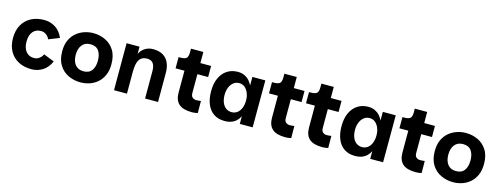

<svg xmlns="http://www.w3.org/2000/svg" viewBox="-19 -1310 5210 2005"><g transform="rotate(15 2586.0 -307.5)"><path d="M518 -381 402 -335Q393 -359 368 -379.5Q343 -400 308 -400Q254 -400 222 -362Q190 -324 190 -255Q190 -186 222 -147Q254 -108 308 -108Q343 -108 368 -128.5Q393 -149 402 -173L518 -127Q489 -58 434 -23Q379 12 313 12Q232 12 171.5 -20Q111 -52 77.5 -111.5Q44 -171 44 -254Q44 -337 77.5 -396.5Q111 -456 171.5 -488Q232 -520 313 -520Q379 -520 434 -485Q489 -450 518 -381Z M843 12Q774 12 713 -16Q652 -44 614 -103Q576 -162 576 -254Q576 -324 599 -374Q622 -424 661 -456.5Q700 -489 747.5 -504.5Q795 -520 843 -520Q912 -520 972.5 -492Q1033 -464 1070.5 -405.5Q1108 -347 1108 -254Q1108 -185 1085.5 -135Q1063 -85 1025 -52Q987 -19 939.5 -3.5Q892 12 843 12ZM843 -108Q904 -108 933 -147.5Q962 -187 962 -254Q962 -320 933.5 -360Q905 -400 843 -400Q785 -400 753.5 -360Q722 -320 722 -254Q722 -187 753.5 -147.5Q785 -108 843 -108Z M1204 0V-508H1344V-430Q1352 -448 1366 -464.5Q1380 -481 1398.5 -493.5Q1417 -506 1440 -513Q1463 -520 1488 -520Q1555 -520 1597.5 -494Q1640 -468 1660 -421.5Q1680 -375 1680 -315V0H1540V-296Q1540 -352 1519 -380Q1498 -408 1455 -408Q1414 -408 1389.5 -388.5Q1365 -369 1354.5 -331Q1344 -293 1344 -239V0Z M2049 12Q1951 12 1906.5 -28.5Q1862 -69 1862 -149V-387H1766V-508H1785Q1817 -508 1835 -515Q1853 -522 1860.5 -538.5Q1868 -555 1868 -582V-627H2002V-507H2118V-387H2002V-184Q2002 -149 2020 -135.5Q2038 -122 2058 -122Q2068 -122 2083 -123Q2098 -124 2110 -126L2111 4Q2098 8 2079.5 10Q2061 12 2049 12Z M2400 12Q2332 12 2284 -20Q2236 -52 2211 -111.5Q2186 -171 2186 -253Q2186 -337 2213.5 -396.5Q2241 -456 2290.5 -488Q2340 -520 2405 -520Q2447 -520 2478 -505Q2509 -490 2530 -466.5Q2551 -443 2564 -415V-508H2704L2703 0H2564V-83Q2551 -56 2529.5 -34.5Q2508 -13 2476.5 -0.5Q2445 12 2400 12ZM2450 -96Q2484 -97 2509.5 -116Q2535 -135 2549.5 -170.5Q2564 -206 2564 -253Q2564 -297 2549.5 -332.5Q2535 -368 2509.5 -389Q2484 -410 2450 -410Q2414 -410 2387.5 -389Q2361 -368 2346.5 -332.5Q2332 -297 2332 -253Q2332 -205 2346.5 -169.5Q2361 -134 2387.5 -115Q2414 -96 2450 -96Z M3059 12Q2961 12 2916.5 -28.5Q2872 -69 2872 -149V-387H2776V-508H2795Q2827 -508 2845 -515Q2863 -522 2870.5 -538.5Q2878 -555 2878 -582V-627H3012V-507H3128V-387H3012V-184Q3012 -149 3030 -135.5Q3048 -122 3068 -122Q3078 -122 3093 -123Q3108 -124 3120 -126L3121 4Q3108 8 3089.5 10Q3071 12 3059 12Z M3459 12Q3361 12 3316.5 -28.5Q3272 -69 3272 -149V-387H3176V-508H3195Q3227 -508 3245 -515Q3263 -522 3270.5 -538.5Q3278 -555 3278 -582V-627H3412V-507H3528V-387H3412V-184Q3412 -149 3430 -135.5Q3448 -122 3468 -122Q3478 -122 3493 -123Q3508 -124 3520 -126L3521 4Q3508 8 3489.5 10Q3471 12 3459 12Z M3810 12Q3742 12 3694 -20Q3646 -52 3621 -111.5Q3596 -171 3596 -253Q3596 -337 3623.5 -396.5Q3651 -456 3700.5 -488Q3750 -520 3815 -520Q3857 -520 3888 -505Q3919 -490 3940 -466.5Q3961 -443 3974 -415V-508H4114L4113 0H3974V-83Q3961 -56 3939.5 -34.5Q3918 -13 3886.5 -0.5Q3855 12 3810 12ZM3860 -96Q3894 -97 3919.5 -116Q3945 -135 3959.5 -170.5Q3974 -206 3974 -253Q3974 -297 3959.5 -332.5Q3945 -368 3919.5 -389Q3894 -410 3860 -410Q3824 -410 3797.5 -389Q3771 -368 3756.5 -332.5Q3742 -297 3742 -253Q3742 -205 3756.5 -169.5Q3771 -134 3797.5 -115Q3824 -96 3860 -96Z M4469 12Q4371 12 4326.5 -28.5Q4282 -69 4282 -149V-387H4186V-508H4205Q4237 -508 4255 -515Q4273 -522 4280.5 -538.5Q4288 -555 4288 -582V-627H4422V-507H4538V-387H4422V-184Q4422 -149 4440 -135.5Q4458 -122 4478 -122Q4488 -122 4503 -123Q4518 -124 4530 -126L4531 4Q4518 8 4499.5 10Q4481 12 4469 12Z M4871 12Q4802 12 4741 -16Q4680 -44 4642 -103Q4604 -162 4604 -254Q4604 -324 4627 -374Q4650 -424 4689 -456.5Q4728 -489 4775.5 -504.5Q4823 -520 4871 -520Q4940 -520 5000.5 -492Q5061 -464 5098.5 -405.5Q5136 -347 5136 -254Q5136 -185 5113.5 -135Q5091 -85 5053 -52Q5015 -19 4967.5 -3.5Q4920 12 4871 12ZM4871 -108Q4932 -108 4961 -147.5Q4990 -187 4990 -254Q4990 -320 4961.5 -360Q4933 -400 4871 -400Q4813 -400 4781.5 -360Q4750 -320 4750 -254Q4750 -187 4781.5 -147.5Q4813 -108 4871 -108Z"/></g></svg>

Font: Inclusive Sans
Style: Regular
Weight: 400
Designer: Olivia King
Foundry: Olivia King
Version: Version 2.004